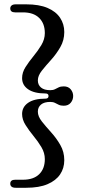

<svg xmlns="http://www.w3.org/2000/svg" viewBox="-20 -760 428 908"><path d="M209.5 -306Q209.5 -318 195 -318Q141.5 -318 113 -337.8Q84.5 -357.5 84.5 -390.5Q84.5 -417.5 100.8 -443Q117 -468.5 138.2 -494.2Q159.5 -520 175.8 -547.2Q192 -574.5 192 -603.5Q192 -649 165.2 -675.2Q138.5 -701.5 88.5 -701.5H51.5Q28.5 -701.5 28.5 -720.5Q28.5 -728.5 34.8 -734Q41 -739.5 54.5 -739.5H104Q165 -739.5 204.8 -722.5Q244.5 -705.5 264.2 -675.8Q284 -646 284 -608.5Q284 -569.5 265.2 -537Q246.5 -504.5 221.8 -477.2Q197 -450 178 -426Q159 -402 159 -380Q159 -358.5 174 -346Q189 -333.5 217.5 -333.5Q231 -333.5 239.8 -338Q248.5 -342.5 257.8 -347Q267 -351.5 281.5 -351.5Q303 -351.5 314.5 -337.5Q326 -323.5 326 -306Q326 -288 314.5 -274Q303 -260 281.5 -260Q267 -260 257.8 -264.5Q248.5 -269 239.8 -273.5Q231 -278 217.5 -278Q189 -278 174 -265.5Q159 -253 159 -232Q159 -209.5 178 -185.5Q197 -161.5 221.8 -134.2Q246.5 -107 265.2 -74.5Q284 -42 284 -2.5Q284 35.5 264.2 64.8Q244.5 94 204.8 111Q165 128 104 128H54.5Q41 128 34.8 122.8Q28.5 117.5 28.5 109Q28.5 90 51.5 90H88.5Q138.5 90 165.2 64Q192 38 192 -7.5Q192 -37 175.8 -64.2Q159.5 -91.5 138.2 -117.2Q117 -143 100.8 -168.8Q84.5 -194.5 84.5 -221Q84.5 -254 113 -273.8Q141.5 -293.5 195 -293.5Q209.5 -293.5 209.5 -306Z"/></svg>

Font: Fraunces Wonky
Style: Regular
Weight: 400
Version: Version 1.000;[b76b70a41]